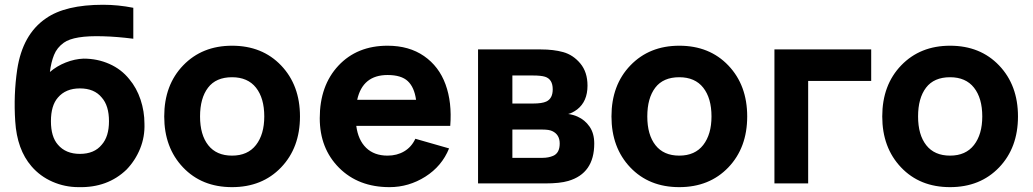

<svg xmlns="http://www.w3.org/2000/svg" viewBox="-20 -770 4335 806"><path d="M331.1 -523.9Q388.7 -523.9 439 -501.7Q489.3 -479.5 522.9 -437.5Q553.7 -400.9 570.1 -351.6Q586.4 -302.2 586.4 -251Q588.4 -196.3 568.4 -146.5Q548.3 -96.7 511.2 -58.1Q431.6 18.6 309.6 15.6Q252.4 15.6 200.4 -7.1Q148.4 -29.8 112.3 -71.8Q51.3 -142.1 43.9 -261.2Q36.6 -372.1 52.2 -478Q74.7 -626 172.9 -692.9Q254.4 -750 412.6 -750Q476.1 -750 539.6 -737.3V-607.4Q470.7 -616.2 412.6 -617.7Q291 -621.6 248 -590.8Q219.2 -570.3 206.8 -539.3Q194.3 -508.3 189.5 -467.8Q218.3 -492.7 255.9 -507.6Q293.5 -522.5 331.1 -523.9ZM315.4 -398.9Q255.9 -398.9 223.1 -360.4Q193.8 -327.1 193.8 -261.2Q193.8 -195.8 223.1 -162.6Q255.9 -124 315.4 -124Q376 -124 407.2 -162.6Q437.5 -196.8 437.5 -261.2Q437.5 -326.2 407.2 -360.4Q376 -398.9 315.4 -398.9Z M954.1 15.6Q827.1 15.6 748.3 -67.4Q669.4 -150.4 669.4 -281.2Q669.4 -413.1 749 -495.6Q828.6 -578.1 954.1 -578.1Q1081.1 -578.1 1160.2 -495.1Q1239.3 -412.1 1239.3 -281.2Q1239.3 -149.9 1159.9 -67.1Q1080.6 15.6 954.1 15.6ZM1089.4 -281.2Q1089.4 -357.9 1054.7 -401.9Q1020 -445.8 954.1 -445.8Q886.7 -445.8 853.3 -401.9Q819.8 -357.9 819.8 -281.2Q819.8 -204.1 854.2 -160.4Q888.7 -116.7 954.1 -116.7Q1020 -116.7 1054.7 -161.4Q1089.4 -206.1 1089.4 -281.2Z M1475.6 -241.7Q1483.4 -182.1 1517.1 -149.4Q1550.8 -116.7 1606.9 -116.7Q1646.5 -116.7 1677 -134.8Q1707.5 -152.8 1723.6 -187.5L1865.2 -147Q1835 -72.3 1765.4 -28.3Q1695.8 15.6 1615.2 15.6Q1484.4 15.6 1403.3 -65.7Q1322.3 -147 1322.3 -273.9Q1322.3 -410.6 1400.6 -494.4Q1479 -578.1 1606.9 -578.1Q1697.3 -578.1 1760 -534.7Q1822.8 -491.2 1850.3 -415.8Q1877.9 -340.3 1870.1 -241.7ZM1606.9 -455.1Q1502.4 -455.1 1479.5 -351.1H1726.6Q1719.2 -403.8 1691.9 -429.4Q1664.6 -455.1 1606.9 -455.1Z M1986.8 -562.5H2250.5Q2303.7 -562.5 2344.2 -551.3Q2386.2 -539.6 2416.3 -503.4Q2446.3 -467.3 2446.3 -410.6Q2446.3 -344.2 2402.8 -310.5Q2382.3 -295.4 2365.2 -291.5Q2388.2 -288.1 2404.8 -280.3Q2435.5 -266.6 2455.1 -238.3Q2474.6 -210 2474.6 -167.5Q2474.6 -42 2365.2 -10.3Q2330.6 0 2268.1 0H1986.8ZM2130.9 -453.1V-335.4H2217.3Q2255.4 -335.4 2273.4 -343.8Q2300.3 -356.4 2300.3 -395Q2300.3 -437.5 2268.1 -447.8Q2251.5 -453.1 2217.3 -453.1ZM2130.9 -226.1V-107.4H2257.8Q2282.2 -107.4 2301.8 -115.7Q2329.6 -127.4 2329.6 -167.5Q2329.6 -205.1 2298.3 -219.7Q2285.2 -226.1 2257.8 -226.1Z M2831.5 15.6Q2704.6 15.6 2625.7 -67.4Q2546.9 -150.4 2546.9 -281.2Q2546.9 -413.1 2626.5 -495.6Q2706.1 -578.1 2831.5 -578.1Q2958.5 -578.1 3037.6 -495.1Q3116.7 -412.1 3116.7 -281.2Q3116.7 -149.9 3037.4 -67.1Q2958 15.6 2831.5 15.6ZM2966.8 -281.2Q2966.8 -357.9 2932.1 -401.9Q2897.5 -445.8 2831.5 -445.8Q2764.2 -445.8 2730.7 -401.9Q2697.3 -357.9 2697.3 -281.2Q2697.3 -204.1 2731.7 -160.4Q2766.1 -116.7 2831.5 -116.7Q2897.5 -116.7 2932.1 -161.4Q2966.8 -206.1 2966.8 -281.2Z M3637.2 -562.5V-430.2H3372.6V0H3231V-562.5Z M3968.3 15.6Q3841.3 15.6 3762.5 -67.4Q3683.6 -150.4 3683.6 -281.2Q3683.6 -413.1 3763.2 -495.6Q3842.8 -578.1 3968.3 -578.1Q4095.2 -578.1 4174.3 -495.1Q4253.4 -412.1 4253.4 -281.2Q4253.4 -149.9 4174.1 -67.1Q4094.7 15.6 3968.3 15.6ZM4103.5 -281.2Q4103.5 -357.9 4068.8 -401.9Q4034.2 -445.8 3968.3 -445.8Q3900.9 -445.8 3867.4 -401.9Q3834 -357.9 3834 -281.2Q3834 -204.1 3868.4 -160.4Q3902.8 -116.7 3968.3 -116.7Q4034.2 -116.7 4068.8 -161.4Q4103.5 -206.1 4103.5 -281.2Z"/></svg>

Font: Manrope3 ExtraBold
Style: Bold
Weight: 800
Width: 4
Designer: Mikhail Sharanda
Foundry: Mikhail Sharanda
Version: Version 3.000;PS 003.000;hotconv 1.0.88;makeotf.lib2.5.64775